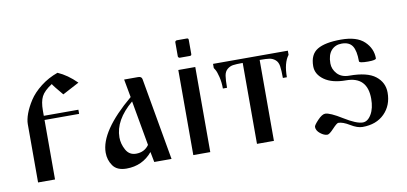

<svg xmlns="http://www.w3.org/2000/svg" viewBox="-66 -882 2355 1111"><g transform="rotate(-10 1111.5 -326.5)"><path d="M82 0H181.6V-349.6H384.8V-374H181.6V-405.3C181.6 -439.8 186.7 -467 196.8 -486.8C206.9 -506.7 227.5 -526.7 258.8 -546.9C264 -537.8 282.6 -514.3 314.5 -476.6L412.1 -528.3C377 -563.5 340.5 -589.2 302.7 -605.5C265.6 -592.4 232.1 -574.2 202.1 -550.8C172.2 -527.3 148.9 -502.8 132.3 -477.1C115.7 -451.3 103.2 -426.9 94.7 -403.8C86.3 -380.7 82 -360.4 82 -342.8Z M781.2 -483.4C779.3 -494.5 771.5 -500 757.8 -500H675.8L695.3 -393.6C563.2 -282.9 497.1 -185.5 497.1 -101.6C497.1 -72.9 505 -47.2 521 -24.4C536.9 -1.6 563.5 9.8 600.6 9.8C663.1 9.8 713.9 -13.7 752.9 -60.5L764.6 0H866.2ZM746.1 -103.5C727.9 -78.1 702.5 -65.4 669.9 -65.4C643.2 -65.4 623.4 -77.3 610.4 -101.1C597.3 -124.8 590.8 -149.4 590.8 -174.8C590.8 -242.5 627 -306.6 699.2 -367.2Z M1015.6 -568.4H1074.2C1080.7 -568.4 1084 -571.6 1084 -578.1V-661.1C1084 -667.6 1080.7 -670.9 1074.2 -670.9H1015.6C1013 -670.9 1010.6 -669.9 1008.3 -668C1006 -666 1004.9 -663.7 1004.9 -661.1V-578.1C1004.9 -575.5 1006 -573.2 1008.3 -571.3C1010.6 -569.3 1013 -568.4 1015.6 -568.4ZM994.1 -500V0H1093.8V-500Z M1368.2 0H1467.8V-475.6C1493.8 -475.6 1513 -474.6 1525.4 -472.7C1537.8 -470.7 1549 -465.5 1559.1 -457C1569.2 -448.6 1575.5 -436.2 1578.1 -419.9C1580.7 -403.6 1582 -380.2 1582 -349.6H1605.5C1605.5 -405.6 1616.2 -447.6 1637.7 -475.6V-500H1198.2V-475.6L1206.1 -462.9C1211.3 -454.4 1216.5 -439.6 1221.7 -418.5C1226.9 -397.3 1229.5 -374.3 1229.5 -349.6H1253.9C1253.9 -380.2 1255.2 -403.6 1257.8 -419.9C1260.4 -436.2 1266.8 -448.6 1276.9 -457C1286.9 -465.5 1298.2 -470.7 1310.5 -472.7C1322.9 -474.6 1342.1 -475.6 1368.2 -475.6Z M1852.5 -38.1C1870.1 -38.1 1891.9 -30.1 1918 -14.2C1944 1.8 1967.1 9.8 1987.3 9.8C2041.3 9.8 2084.3 -6.2 2116.2 -38.1C2148.1 -70 2164.1 -111 2164.1 -161.1C2164.1 -200.8 2148.1 -233.2 2116.2 -258.3C2084.3 -283.4 2033.2 -295.9 1962.9 -295.9C1932.3 -295.9 1908.7 -305 1892.1 -323.2C1875.5 -341.5 1867.2 -362 1867.2 -384.8C1867.2 -418 1874.8 -443.2 1890.1 -460.4C1905.4 -477.7 1925.8 -486.3 1951.2 -486.3C1980.5 -486.3 2001.3 -477.1 2013.7 -458.5C2026 -439.9 2032.2 -409.8 2032.2 -368.2C2032.2 -361 2049.5 -357.4 2084 -357.4C2115.9 -357.4 2131.8 -361 2131.8 -368.2C2131.8 -406.6 2117.2 -439.8 2087.9 -467.8C2058.6 -495.8 2013 -509.8 1951.2 -509.8C1888.7 -509.8 1842.3 -500.7 1812 -482.4C1781.7 -464.2 1766.6 -432 1766.6 -385.7C1766.6 -353.8 1781.9 -327 1812.5 -305.2C1843.1 -283.4 1885.4 -272.5 1939.5 -272.5C2022.8 -272.5 2064.5 -229.2 2064.5 -142.6C2064.5 -105.5 2057.5 -75 2043.5 -51.3C2029.5 -27.5 2012.7 -15.6 1993.2 -15.6C1968.4 -15.6 1932.5 -30.3 1885.3 -59.6C1838.1 -88.9 1805.3 -103.5 1787.1 -103.5C1774.7 -103.5 1759.8 -94.2 1742.2 -75.7C1724.6 -57.1 1715.8 -44.6 1715.8 -38.1C1715.8 -23.8 1723.1 -10.7 1737.8 1C1752.4 12.7 1766.3 18.6 1779.3 18.6C1787.1 18.6 1799.8 9.1 1817.4 -9.8C1835 -28.6 1846.7 -38.1 1852.5 -38.1Z"/></g></svg>

Font: TriodPostnaja
Style: Medium
Weight: 500
Version: 20110805; ttfautohint (v0.96) -l 8 -r 50 -G 200 -x 14 -w "G"